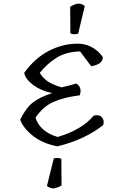

<svg xmlns="http://www.w3.org/2000/svg" viewBox="-20 -892 643 1064"><path d="M278 -14Q306 -21 320 -11L321 136Q293 151 277 152Q261 153 240 139ZM413 -705Q384 -698 370 -708L369 -855Q398 -871 414 -872Q430 -873 450 -859ZM411 -650Q456 -650 492.5 -628.5Q529 -607 550 -575Q550 -536 485 -525L424 -607Q347 -605 295 -573Q243 -541 200 -488Q220 -457 247 -439.5Q274 -422 321 -408Q351 -414 402 -429Q437 -409 422 -364Q330 -352 273.5 -326Q217 -300 177 -240Q188 -201 221.5 -173Q255 -145 300 -133Q436 -174 499 -251Q529 -259 544.5 -242Q560 -225 552 -199Q450 -118 298 -81Q215 -97 161.5 -140Q108 -183 92 -229Q124 -295 163.5 -325Q203 -355 269 -376Q207 -389 164.5 -420.5Q122 -452 114 -488Q171 -568 248.5 -609Q326 -650 411 -650Z"/></svg>

Font: Tillana
Style: Regular
Weight: 400
Designer: Lipi Raval (Devanagari, Latin), Jonny Pinhorn (Latin)
Foundry: Indian Type Foundry
Version: Version 2.003;PS 1.0;hotconv 1.0.79;makeotf.lib2.5.61930; tt